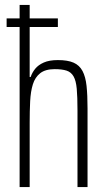

<svg xmlns="http://www.w3.org/2000/svg" viewBox="-20 -763 433 783"><path d="M7 -653V-688H216V-653ZM60 0V-743H101V-449H105Q111 -467 123.5 -482.5Q136 -498 158.5 -508Q181 -518 216 -518Q256 -518 280 -507.5Q304 -497 316.5 -473.5Q329 -450 333 -412.5Q337 -375 337 -321V0H296V-313Q296 -368 293 -401Q290 -434 280 -451.5Q270 -469 251.5 -475Q233 -481 203 -481Q165 -481 144 -464.5Q123 -448 114 -419Q105 -390 103 -350Q101 -310 101 -263V0Z"/></svg>

Font: Saira ExtraCondensed ExtraLight
Style: Regular
Weight: 250
Width: 2
Designer: Hector Gatti with collaboration of the Omnibus-Type team
Foundry: Omnibus-Type
Version: Version 1.101